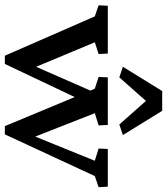

<svg xmlns="http://www.w3.org/2000/svg" viewBox="32 -720 692 796"><g transform="rotate(90 378.0 -322.0)"><path d="M502.9 3.9 347.7 -369.1 298.8 -384.8 300.8 -422.9H498L500 -384.8L449.2 -369.1L558.6 -90.8L533.2 -89.8L646.5 -369.1L595.7 -384.8L597.7 -422.9H753.9L755.9 -384.8L710 -369.1L537.1 3.9ZM210.9 3.9 47.9 -369.1 2 -384.8 3.9 -422.9H202.1L204.1 -384.8L155.3 -369.1L271.5 -90.8L241.2 -89.8L366.2 -375L395.5 -313.5L245.1 3.9ZM540 -485.4 496.1 -470.7 368.2 -615.2H428.7L300.8 -470.7L256.8 -485.4L357.4 -648.4H439.5Z"/></g></svg>

Font: Crimson Pro Medium
Style: Regular
Weight: 500
Designer: Jacques Le Bailly
Foundry: Baron von Fonthausen
Version: Version 1.003